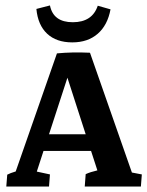

<svg xmlns="http://www.w3.org/2000/svg" viewBox="-20 -678 536 698"><path d="M307.1 -486.3 459.5 -50.8 495.6 -43.9 492.2 0H288.1L291.5 -44.9Q308.1 -52.7 334 -58.6L311 -129.4H138.2L113.8 -54.2L161.6 -43.9L158.2 0H2.9L6.3 -43Q17.1 -48.8 37.1 -54.7L187 -483.9Q241.2 -489.3 307.1 -486.3ZM158.2 -189.9H291.5L225.1 -395.5ZM242.7 -523.9Q185.1 -523.9 151.4 -555.4Q117.7 -586.9 112.3 -645.5L161.6 -658.2Q173.8 -597.2 244.6 -597.2Q315.4 -597.2 335.4 -657.2L381.8 -644Q371.1 -586.4 335.2 -555.2Q299.3 -523.9 242.7 -523.9Z"/></svg>

Font: Markazi Text
Style: Bold
Weight: 700
Designer: Borna Izadpanah (Arabic designer), Fiona Ross (Arabic design director) and Florian Runge (Latin designer)
Foundry: Borna Izadpanah and Florian Runge
Version: Version 1.001; ttfautohint (v1.8.3)